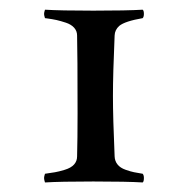

<svg xmlns="http://www.w3.org/2000/svg" viewBox="-20 -738 390 400"><path d="M277.3 -700.2Q240.2 -693.8 228.5 -684.1Q219.2 -675.8 218.8 -664.1Q215.3 -584 215.3 -538.1Q215.3 -492.2 218.8 -412.1Q219.2 -402.3 224.9 -395.3Q230.5 -388.2 241.7 -384.3Q252.9 -380.4 259.3 -379.2Q265.6 -377.9 277.3 -376Q279.8 -373 279.8 -367.2Q279.8 -359.9 277.3 -357.9Q244.6 -359.9 174.3 -359.9Q105.5 -359.9 73.7 -357.9Q71.8 -363.8 71.8 -367.2Q71.8 -370.1 73.7 -376Q87.4 -377.9 94.7 -379.2Q102.1 -380.4 115 -384.3Q127.9 -388.2 134.3 -395.3Q140.6 -402.3 140.6 -412.1Q141.6 -448.2 141.6 -502Q141.6 -627.9 140.6 -664.1Q140.6 -673.3 134.5 -680.2Q128.4 -687 117.4 -690.7Q106.4 -694.3 97.7 -696.3Q88.9 -698.2 77.6 -699.7Q74.7 -700.2 73.7 -700.2Q71.8 -706.1 71.8 -709Q71.8 -711.9 73.7 -717.8Q105.5 -715.8 174.3 -715.8Q244.6 -715.8 277.3 -717.8Q279.8 -715.8 279.8 -709Q279.8 -703.1 277.3 -700.2Z"/></svg>

Font: Jacques Francois
Style: Regular
Weight: 400
Designer: Manvel Shmavonyan, Alexei Vanyashin
Foundry: Cyreal (www.cyreal.org)
Version: Version 1.003